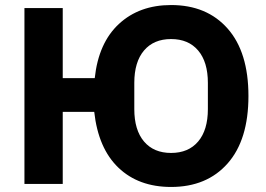

<svg xmlns="http://www.w3.org/2000/svg" viewBox="-20 -730 1056 762"><path d="M659 12Q530 12 450 -64.5Q370 -141 354 -286H229V0H77V-698H229V-420H356Q371 -560 452 -635Q533 -710 659 -710Q801 -710 883.5 -616.5Q966 -523 966 -349Q966 -175 883.5 -81.5Q801 12 659 12ZM805 -297V-401Q805 -484 766.5 -529.5Q728 -575 659 -575Q590 -575 551.5 -529.5Q513 -484 513 -401V-297Q513 -214 551.5 -168.5Q590 -123 659 -123Q728 -123 766.5 -168.5Q805 -214 805 -297Z"/></svg>

Font: Anuphan
Style: Bold
Weight: 700
Designer: Mike Abbink, Paul van der Laan, Pieter van Rosmalen, Mint Tantisuwanna
Foundry: Bold Monday; Cadson Demak
Version: Version 3.002;hotconv 1.0.109;makeotfexe 2.5.65596